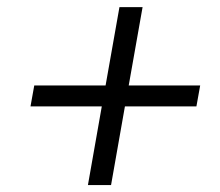

<svg xmlns="http://www.w3.org/2000/svg" viewBox="-20 -620 626 547"><path d="M230.5 -92.8H296.4L335.9 -316.9H539.6L550.3 -376.5H346.7L386.2 -599.6H320.3L280.8 -376.5H77.6L66.9 -316.9H270Z"/></svg>

Font: Cascadia Code NF Light
Style: Italic
Weight: 300
Italic angle: -10°
Monospace: yes
Designer: Aaron Bell
Foundry: Saja Typeworks
Version: Version 2404.023